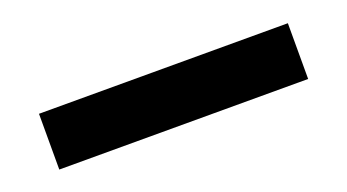

<svg xmlns="http://www.w3.org/2000/svg" viewBox="-27 -123 639 354"><g transform="rotate(-20 293.0 54.5)"><path d="M48.8 109.4V0H537.1V109.4Z"/></g></svg>

Font: Cascadia Mono NF SemiBold
Style: Regular
Weight: 600
Monospace: yes
Designer: Aaron Bell
Foundry: Saja Typeworks
Version: Version 2404.023; ttfautohint (v1.8.4)